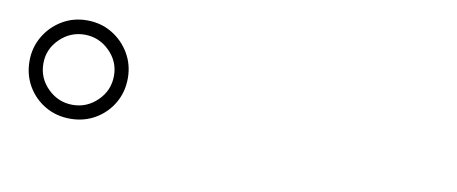

<svg xmlns="http://www.w3.org/2000/svg" viewBox="-36 -953 1072 450"><g transform="rotate(10 500.0 -728.0)"><path d="M26 -728Q26 -760 41.5 -786.5Q57 -813 83.5 -829Q110 -845 143 -845Q176 -845 202.5 -829Q229 -813 244.5 -786.5Q260 -760 260 -728Q260 -695 244.5 -668.5Q229 -642 202.5 -626.5Q176 -611 143 -611Q110 -611 83.5 -626.5Q57 -642 41.5 -668.5Q26 -695 26 -728ZM59 -728Q59 -693 84 -668.5Q109 -644 143 -644Q177 -644 202 -668.5Q227 -693 227 -728Q227 -762 202 -786.5Q177 -811 143 -811Q109 -811 84 -786.5Q59 -762 59 -728Z"/></g></svg>

Font: Early Summer Mincho
Style: Regular
Weight: 400
Designer: GuiWonder
Version: Version 1.002